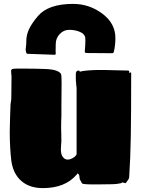

<svg xmlns="http://www.w3.org/2000/svg" viewBox="-20 -933 723 985"><path d="M650 -562Q653 -562 653 -557Q653 -451 652.5 -372Q652 -293 651 -233.5Q650 -174 648 -125.5Q646 -77 643 -30Q643 -17 637 -10Q631 -3 629 1Q628 2 628 2.5Q628 3 626 5L623 7Q622 6 615.5 4.5Q609 3 606 3L604 5Q602 7 600 7Q583 11 560 12Q537 13 488 13H446Q422 13 404 10Q398 5 389 -14Q388 -18 387.5 -26Q387 -34 385 -36Q384 -41 381 -41Q381 -41 375 -43V-38H374Q315 32 200 32Q131 32 89 -5Q47 -42 38 -109Q34 -143 32 -180Q30 -217 30 -257Q30 -290 31.5 -324.5Q33 -359 34 -397Q34 -402 36 -411.5Q38 -421 38 -431Q38 -449 38.5 -478Q39 -507 39 -532Q39 -543 39 -546Q39 -549 38 -550Q38 -555 37.5 -560Q37 -565 37 -569Q37 -576 42.5 -578.5Q48 -581 64 -581H113Q138 -581 162.5 -580.5Q187 -580 212 -579Q277 -577 293 -554Q296 -545 296 -510Q296 -472 295.5 -444Q295 -416 295 -391V-372Q295 -350 295 -337Q295 -324 294 -312Q293 -275 294.5 -241Q296 -207 293 -180Q289 -140 306.5 -123Q324 -106 353 -122Q369 -131 373 -142V-482Q370 -502 370 -514Q369 -516 369 -528V-553Q369 -571 383 -571Q389 -571 389 -566V-565Q400 -569 430 -571.5Q460 -574 488 -574H512L637 -571Q642 -571 642 -568Q643 -568 643 -567V-562Q642 -562 642 -559L647 -560Q649 -562 650 -562ZM355 -913Q438 -913 505 -863Q572 -813 572 -738Q572 -719 570 -701.5Q568 -684 564 -667Q562 -660 555 -660L423 -661Q419 -661 416.5 -664Q414 -667 415 -670Q418 -703 418 -725L417 -744L416 -745Q415 -746 415 -747Q415 -748 414 -749Q409 -762 386 -771Q363 -780 335 -780Q307 -780 286.5 -758.5Q266 -737 266 -707Q266 -694 265.5 -682Q265 -670 266 -658Q266 -652 260 -652L120 -657Q118 -657 116 -660Q110 -672 112.5 -688Q115 -704 115 -723Q115 -754 129.5 -784.5Q144 -815 175 -851Q228 -913 355 -913Z"/></svg>

Font: Sigmar
Style: Regular
Weight: 400
Designer: Vernon Adams
Foundry: Vernon Adams
Version: Version 1.000; ttfautohint (v1.8.4.7-5d5b);gftools[0.9.24]